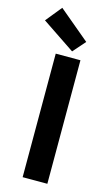

<svg xmlns="http://www.w3.org/2000/svg" viewBox="-168 -1059 646 1111"><g transform="rotate(15 155.5 -503.0)"><path d="M91 0V-740H239V0ZM179 -777 -19 -910 59 -1006 244 -851Z"/></g></svg>

Font: Noto Sans Korean Bold
Style: Bold
Weight: 700
Designer: Ryoko NISHIZUKA  (kana & ideographs); Paul D. Hunt (Latin, Greek & Cyrillic); Wenlong ZHANG  (bopomofo); Sandoll Communi
Foundry: Adobe Systems Incorporated
Version: Version 1.000;PS 1;hotconv 1.0.78;makeotf.lib2.5.61930